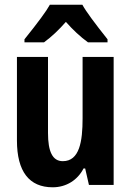

<svg xmlns="http://www.w3.org/2000/svg" viewBox="-20 -786 559 816"><path d="M84 -606H167C201 -631 231 -660 260 -693C290 -659 321 -630 354 -606H437V-619C383 -687 345 -738 330 -766H192C178 -740 142 -691 84 -619ZM204 10C262 10 310 -21 335 -70H342L358 0H463V-544H331V-283C331 -185 318 -101 247 -101C203 -101 184 -142 184 -221V-544H52V-189C52 -57 104 10 204 10Z"/></svg>

Font: Kathrein 77 Bold Condensed
Style: Regular
Weight: 700
Width: 3
Designer: Lazydogs Typefoundry, based on Open Sans by Ascender Corporation
Foundry: Lazydogs Typefoundry
Version: Version 1.003;PS 001.003;hotconv 1.0.88;makeotf.lib2.5.64775